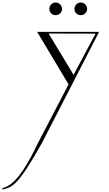

<svg xmlns="http://www.w3.org/2000/svg" viewBox="-274 -695 870 1529"><path d="M169 -574C197 -574 220 -596 220 -624C220 -652 197 -675 169 -675C141 -675 119 -652 119 -624C119 -596 141 -574 169 -574ZM369 -574C397 -574 420 -596 420 -624C420 -652 397 -675 369 -675C341 -675 319 -652 319 -624C319 -596 341 -574 369 -574ZM-254 814C-175 796 -131 784 61 442L515 -441H22L272 -23L25 450C-33 575 -143 785 -254 802ZM312 -99 113 -428 487 -427Z"/></svg>

Font: Cantique Normal
Style: Regular
Weight: 400
Designer: Sébastien Hayez
Foundry: Sébastien Hayez & Ariel Martín Pérez
Version: Version 1.000;hotconv 1.0.109;makeotfexe 2.5.65596